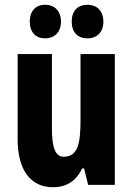

<svg xmlns="http://www.w3.org/2000/svg" viewBox="-20 -827 558 806"><path d="M105 -736C105 -691 131 -666 169 -666C210 -666 236 -693 236 -736C236 -780 210 -807 169 -807C131 -807 105 -782 105 -736ZM281 -736C281 -692 306 -666 347 -666C388 -666 414 -693 414 -736C414 -780 388 -807 347 -807C307 -807 281 -782 281 -736ZM462 -600H318V-324C318 -227 308 -169 247 -169C212 -169 198 -209 198 -287V-600H54V-243C54 -116 106 -41 203 -41C260 -41 300 -68 325 -120H333L350 -51H462Z"/></svg>

Font: Noto Sans Tamil UI ExtraCondensed ExtraBold
Style: Regular
Weight: 800
Width: 2
Designer: Jelle Bosma - Monotype Design Team
Foundry: Monotype Imaging Inc.
Version: Version 2.004